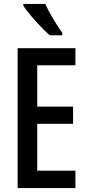

<svg xmlns="http://www.w3.org/2000/svg" viewBox="-20 -960 449 980"><path d="M211 -940H99V-931C125 -890 195 -813 234 -780H298V-792C272 -827 231 -895 211 -940ZM365 0V-89H170V-328H353V-416H170V-627H365V-714H70V0Z"/></svg>

Font: Noto Sans Devanagari ExtraCondensed Medium
Style: Regular
Weight: 500
Width: 2
Designer: Jelle Bosma - Monotype Design Team
Foundry: Monotype Imaging Inc.
Version: Version 2.004